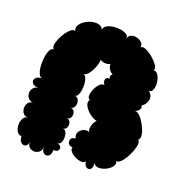

<svg xmlns="http://www.w3.org/2000/svg" viewBox="-130 -835 942 971"><g transform="rotate(20 341.0 -349.5)"><path d="M70 -35Q53 -35 44.5 -50Q36 -65 36 -84.5Q36 -104 44.5 -119Q53 -134 70 -134Q51 -134 42 -146Q33 -158 33 -174Q33 -190 42 -202Q51 -214 70 -214Q51 -214 41 -226Q31 -238 31 -253.5Q31 -269 41 -281Q51 -293 70 -293Q43 -293 33.5 -306Q24 -319 33.5 -332Q43 -345 70 -345Q57 -345 49.5 -361.5Q42 -378 40.5 -401.5Q39 -425 42 -448.5Q45 -472 53 -488Q61 -504 74 -503Q65 -509 66.5 -524.5Q68 -540 76.5 -559.5Q85 -579 97 -596Q109 -613 121.5 -622.5Q134 -632 143 -627Q135 -647 149.5 -665Q164 -683 188.5 -693.5Q213 -704 236.5 -701.5Q260 -699 268 -679Q268 -696 287.5 -705Q307 -714 333 -714.5Q359 -715 379.5 -707Q400 -699 400 -681Q404 -697 418 -702Q432 -707 448 -703Q464 -699 474.5 -688Q485 -677 482 -662Q490 -672 509.5 -663.5Q529 -655 549 -638Q569 -621 580.5 -603.5Q592 -586 584 -576Q599 -578 608.5 -562.5Q618 -547 621 -526Q624 -505 618 -487.5Q612 -470 597 -469Q613 -458 615 -442Q617 -426 609 -411Q601 -396 587 -388Q594 -381 588.5 -369Q583 -357 562 -349Q572 -354 585 -344.5Q598 -335 610 -316.5Q622 -298 630.5 -278Q639 -258 639.5 -241.5Q640 -225 630 -220Q639 -216 638 -199Q637 -182 629 -160.5Q621 -139 609.5 -119.5Q598 -100 585.5 -88.5Q573 -77 564 -82Q571 -66 559.5 -51Q548 -36 528 -26.5Q508 -17 489 -18Q470 -19 463 -35Q467 -11 457.5 -1Q448 9 435.5 3Q423 -3 419 -27Q414 -16 398 -17Q382 -18 364.5 -26.5Q347 -35 337 -47Q327 -59 332 -70Q314 -70 308 -82Q302 -94 308 -105.5Q314 -117 332 -117Q322 -134 329.5 -149Q337 -164 353.5 -171Q370 -178 384 -171Q377 -185 382.5 -205Q388 -225 401 -237Q381 -241 361 -257Q341 -273 331 -292Q321 -311 332 -325Q320 -330 321 -347Q322 -364 331 -383Q340 -402 352.5 -413.5Q365 -425 376 -420Q363 -440 369.5 -452Q376 -464 390 -459Q382 -475 396 -486Q383 -492 375 -505.5Q367 -519 368 -532Q356 -525 340.5 -526Q325 -527 315 -535Q314 -516 305 -493Q296 -470 283 -453.5Q270 -437 257 -438Q269 -434 274.5 -415.5Q280 -397 279 -374.5Q278 -352 271.5 -335.5Q265 -319 252 -319Q265 -319 271.5 -309.5Q278 -300 278 -287Q278 -274 271.5 -264.5Q265 -255 252 -255Q270 -255 275.5 -241Q281 -227 275.5 -213Q270 -199 252 -199Q268 -199 273.5 -185Q279 -171 273.5 -157Q268 -143 252 -143Q265 -143 271 -131Q277 -119 277 -103Q277 -87 271 -75Q265 -63 252 -63Q269 -60 273 -50Q277 -40 270 -31Q263 -22 246 -25Q246 1 233 9.5Q220 18 207.5 9.5Q195 1 195 -25Q195 -4 183.5 6Q172 16 157 16Q142 16 130.5 6Q119 -4 119 -25Q119 -5 107.5 1.5Q96 8 83.5 -1Q71 -10 70 -35Z"/></g></svg>

Font: Rubik Bubbles
Style: Regular
Weight: 400
Designer: Hubert and Fischer, NaN
Foundry: Hubert and Fischer, NaN
Version: Version 2.200